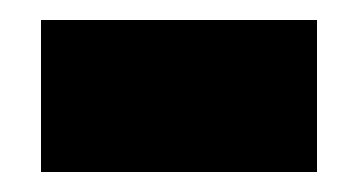

<svg xmlns="http://www.w3.org/2000/svg" viewBox="-20 -364 358 192"><path d="M21 -192H297V-344H21Z"/></svg>

Font: Noto Sans Lao UI Blk
Style: Regular
Weight: 900
Designer: Monotype Design Team
Foundry: Monotype Imaging Inc.
Version: Version 2.000